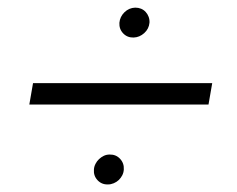

<svg xmlns="http://www.w3.org/2000/svg" viewBox="-20 -591 627 508"><path d="M531.7 -314.5H57.6L67.4 -371.1H541.5ZM295.9 -530.8Q297.4 -546.9 309.3 -558.6Q321.3 -570.3 337.9 -570.8Q346.2 -570.8 353.3 -567.9Q360.4 -564.9 365.5 -559.3Q370.6 -553.7 373.3 -546.4Q376 -539.1 375.5 -530.8Q374 -514.6 361.6 -503.4Q349.1 -492.2 333.5 -491.7Q316.9 -491.2 305.9 -502.7Q294.9 -514.2 295.9 -530.8ZM228.5 -142.6Q229 -150.4 232.7 -157.5Q236.3 -164.6 241.9 -169.9Q247.6 -175.3 254.6 -178.7Q261.7 -182.1 270 -182.1Q286.6 -182.6 297.6 -170.9Q308.6 -159.2 307.6 -142.6Q307.1 -134.3 303.5 -127.2Q299.8 -120.1 294.2 -114.7Q288.6 -109.4 281 -106.2Q273.4 -103 265.6 -103Q249 -102.5 238 -114.3Q227.1 -126 228.5 -142.6Z"/></svg>

Font: TypoPRO Roboto Mono
Style: Italic
Weight: 300
Designer: Google
Version: Version 2.000986; 2015; ttfautohint (v1.3)